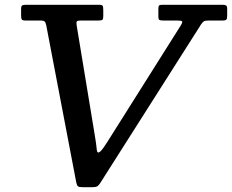

<svg xmlns="http://www.w3.org/2000/svg" viewBox="-20 -770 972 805"><path d="M299.5 -6.5Q302 7 306.8 11Q311.5 15 328.5 15H365Q381.5 15 388 11Q394.5 7 400.5 -3L823.5 -668.5Q830.5 -678.5 835.8 -681.2Q841 -684 858 -684H913Q926.5 -684 929.5 -688.2Q932.5 -692.5 932.5 -706V-733Q932.5 -744.5 927.8 -747.2Q923 -750 912 -750H663Q652 -750 648 -747.8Q644 -745.5 644 -734V-701Q644 -689 648.2 -686.5Q652.5 -684 664.5 -684H720.5Q739.5 -684 743 -681Q746.5 -678 739 -665L443 -195.5Q426.5 -168.5 413 -149.5Q399.5 -130.5 392 -130.5Q386.5 -130.5 385.2 -147Q384 -163.5 378 -199.5L301.5 -663Q299.5 -676 302 -680Q304.5 -684 318.5 -684H392.5Q405 -684 409 -686.8Q413 -689.5 413 -702V-727.5Q413 -741.5 410.2 -745.8Q407.5 -750 394 -750H91.5Q78 -750 73.2 -747.5Q68.5 -745 68.5 -731.5V-704.5Q68.5 -692.5 71.5 -688.2Q74.5 -684 87 -684H147.5Q163 -684 167.2 -679.8Q171.5 -675.5 174 -663.5Z"/></svg>

Font: Besley Medium
Style: Italic
Weight: 500
Italic angle: -13°
Designer: Owen Earl
Foundry: indestructible type*
Version: Version 2.001